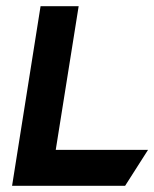

<svg xmlns="http://www.w3.org/2000/svg" viewBox="-20 -600 498 620"><path d="M19 0H384L458 -116H160L234 -580H111Z"/></svg>

Font: Charger Sport
Style: UltNrwObl
Weight: 1000
Designer: Jasper
Foundry: Cannot Into Space Fonts
Version: Version 1.1